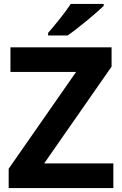

<svg xmlns="http://www.w3.org/2000/svg" viewBox="-20 -954 619 974"><path d="M506 -924V-934H339C310 -889 256 -824 224 -787V-774H323C374 -809 468 -887 506 -924ZM555 0V-125H204L546 -616V-714H33V-589H366L24 -98V0Z"/></svg>

Font: Noto Sans Lisu
Style: Bold
Weight: 700
Designer: Monotype Design Team. David Williams.
Foundry: Monotype Imaging Inc.
Version: Version 2.102